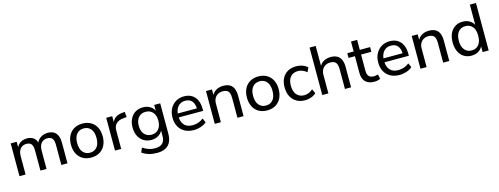

<svg xmlns="http://www.w3.org/2000/svg" viewBox="-19 -1635 7156 2755"><g transform="rotate(-15 3559.0 -258.0)"><path d="M75 0V-487H164V-381H153Q166 -418 189 -443.5Q212 -469 244.5 -482.5Q277 -496 316 -496Q378 -496 416 -466.5Q454 -437 467 -377H453Q471 -432 517.5 -464Q564 -496 626 -496Q681 -496 716.5 -474.5Q752 -453 770 -410.5Q788 -368 788 -302V0H697V-298Q697 -362 675 -392Q653 -422 601 -422Q563 -422 535 -404Q507 -386 492 -353Q477 -320 477 -274V0H386V-298Q386 -362 364 -392Q342 -422 290 -422Q252 -422 224 -404Q196 -386 181 -353Q166 -320 166 -274V0Z M1141 9Q1069 9 1016 -22Q963 -53 934 -110Q905 -167 905 -244Q905 -321 934 -377.5Q963 -434 1016 -465Q1069 -496 1141 -496Q1213 -496 1266 -465Q1319 -434 1348 -377.5Q1377 -321 1377 -244Q1377 -167 1348 -110Q1319 -53 1266 -22Q1213 9 1141 9ZM1141 -63Q1207 -63 1246 -109.5Q1285 -156 1285 -244Q1285 -332 1246 -378Q1207 -424 1141 -424Q1076 -424 1036.5 -378Q997 -332 997 -244Q997 -156 1036.5 -109.5Q1076 -63 1141 -63Z M1494 0V-487H1583V-371H1573Q1589 -431 1631 -461.5Q1673 -492 1742 -497L1773 -500L1780 -421L1723 -416Q1657 -409 1621.5 -373Q1586 -337 1586 -274V0Z M2071 189Q2006 189 1950 173Q1894 157 1850 124L1879 58Q1909 78 1938.5 91.5Q1968 105 1999.5 111Q2031 117 2065 117Q2136 117 2171.5 80.5Q2207 44 2207 -26V-134H2216Q2202 -78 2153.5 -45Q2105 -12 2041 -12Q1975 -12 1926 -42.5Q1877 -73 1850 -127.5Q1823 -182 1823 -254Q1823 -327 1850 -381.5Q1877 -436 1926 -466Q1975 -496 2041 -496Q2106 -496 2154 -463Q2202 -430 2216 -374H2207V-487H2296V-38Q2296 37 2270.5 88Q2245 139 2195 164Q2145 189 2071 189ZM2061 -84Q2128 -84 2167 -130Q2206 -176 2206 -254Q2206 -333 2167 -378.5Q2128 -424 2061 -424Q1994 -424 1954.5 -378.5Q1915 -333 1915 -254Q1915 -176 1954.5 -130Q1994 -84 2061 -84Z M2667 9Q2588 9 2531.5 -21.5Q2475 -52 2444 -108.5Q2413 -165 2413 -242Q2413 -318 2443.5 -375Q2474 -432 2527.5 -464Q2581 -496 2650 -496Q2717 -496 2764.5 -467Q2812 -438 2837.5 -384.5Q2863 -331 2863 -256V-223H2484V-281H2803L2786 -267Q2786 -345 2752 -387.5Q2718 -430 2652 -430Q2604 -430 2570 -407.5Q2536 -385 2518 -344.5Q2500 -304 2500 -251V-245Q2500 -185 2519.5 -144.5Q2539 -104 2576 -83.5Q2613 -63 2667 -63Q2710 -63 2750.5 -76.5Q2791 -90 2827 -119L2855 -56Q2822 -26 2770.5 -8.5Q2719 9 2667 9Z M2976 0V-487H3065V-381H3054Q3075 -438 3122.5 -467Q3170 -496 3231 -496Q3290 -496 3328 -475Q3366 -454 3385 -410.5Q3404 -367 3404 -302V0H3313V-297Q3313 -340 3302 -368Q3291 -396 3267.5 -409Q3244 -422 3208 -422Q3166 -422 3134 -404Q3102 -386 3084.5 -353Q3067 -320 3067 -276V0Z M3755 9Q3683 9 3630 -22Q3577 -53 3548 -110Q3519 -167 3519 -244Q3519 -321 3548 -377.5Q3577 -434 3630 -465Q3683 -496 3755 -496Q3827 -496 3880 -465Q3933 -434 3962 -377.5Q3991 -321 3991 -244Q3991 -167 3962 -110Q3933 -53 3880 -22Q3827 9 3755 9ZM3755 -63Q3821 -63 3860 -109.5Q3899 -156 3899 -244Q3899 -332 3860 -378Q3821 -424 3755 -424Q3690 -424 3650.5 -378Q3611 -332 3611 -244Q3611 -156 3650.5 -109.5Q3690 -63 3755 -63Z M4319 9Q4245 9 4191 -22.5Q4137 -54 4108 -111.5Q4079 -169 4079 -247Q4079 -324 4108 -380Q4137 -436 4191 -466Q4245 -496 4319 -496Q4365 -496 4409.5 -480Q4454 -464 4483 -435L4453 -371Q4424 -397 4390 -410Q4356 -423 4325 -423Q4252 -423 4212 -377Q4172 -331 4172 -246Q4172 -161 4212 -112.5Q4252 -64 4325 -64Q4356 -64 4390 -77Q4424 -90 4453 -117L4483 -52Q4454 -23 4408.5 -7Q4363 9 4319 9Z M4573 0V-705H4664V-381H4651Q4672 -438 4719.5 -467Q4767 -496 4828 -496Q4887 -496 4925 -474.5Q4963 -453 4982 -410Q5001 -367 5001 -302V0H4910V-297Q4910 -340 4899 -368Q4888 -396 4864.5 -409Q4841 -422 4805 -422Q4763 -422 4731 -404Q4699 -386 4681.5 -353Q4664 -320 4664 -276V0Z M5347 9Q5258 9 5214 -37.5Q5170 -84 5170 -171V-417H5075V-487H5170V-635H5261V-487H5414V-417H5261V-179Q5261 -124 5284 -96Q5307 -68 5360 -68Q5376 -68 5391.5 -71.5Q5407 -75 5421 -79L5436 -11Q5422 -2 5396.5 3.5Q5371 9 5347 9Z M5723 9Q5644 9 5587.5 -21.5Q5531 -52 5500 -108.5Q5469 -165 5469 -242Q5469 -318 5499.5 -375Q5530 -432 5583.5 -464Q5637 -496 5706 -496Q5773 -496 5820.5 -467Q5868 -438 5893.5 -384.5Q5919 -331 5919 -256V-223H5540V-281H5859L5842 -267Q5842 -345 5808 -387.5Q5774 -430 5708 -430Q5660 -430 5626 -407.5Q5592 -385 5574 -344.5Q5556 -304 5556 -251V-245Q5556 -185 5575.5 -144.5Q5595 -104 5632 -83.5Q5669 -63 5723 -63Q5766 -63 5806.5 -76.5Q5847 -90 5883 -119L5911 -56Q5878 -26 5826.5 -8.5Q5775 9 5723 9Z M6032 0V-487H6121V-381H6110Q6131 -438 6178.5 -467Q6226 -496 6287 -496Q6346 -496 6384 -475Q6422 -454 6441 -410.5Q6460 -367 6460 -302V0H6369V-297Q6369 -340 6358 -368Q6347 -396 6323.5 -409Q6300 -422 6264 -422Q6222 -422 6190 -404Q6158 -386 6140.5 -353Q6123 -320 6123 -276V0Z M6790 9Q6726 9 6677.5 -21.5Q6629 -52 6602 -109.5Q6575 -167 6575 -244Q6575 -322 6601.5 -378.5Q6628 -435 6676.5 -465.5Q6725 -496 6790 -496Q6855 -496 6902 -463.5Q6949 -431 6965 -377H6954V-705H7045V0H6955V-113H6965Q6950 -57 6902.5 -24Q6855 9 6790 9ZM6811 -63Q6877 -63 6916 -109.5Q6955 -156 6955 -244Q6955 -332 6916 -378Q6877 -424 6811 -424Q6746 -424 6706.5 -378Q6667 -332 6667 -244Q6667 -156 6706.5 -109.5Q6746 -63 6811 -63Z"/></g></svg>

Font: Nunito Sans 12pt ExtraLight 12pt Medium
Style: Regular
Weight: 500
Version: Version 3.101;gftools[0.9.27]